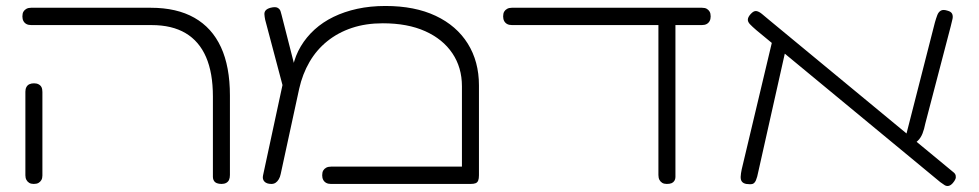

<svg xmlns="http://www.w3.org/2000/svg" viewBox="-20 -606 3277 643"><path d="M722 10Q713 10 706.5 7.5Q700 5 696.5 -0.5Q693 -6 693 -13V-283Q693 -362 670 -415Q647 -468 601.5 -495Q556 -522 488 -522H85Q75 -522 68.5 -525.5Q62 -529 58.5 -535.5Q55 -542 55 -551Q55 -561 58.5 -567Q62 -573 68.5 -576.5Q75 -580 84 -580H485Q572 -580 631 -546.5Q690 -513 720 -448Q750 -383 750 -286V-20Q750 -10 747 -3.5Q744 3 737.5 6.5Q731 10 722 10ZM93 10Q84 10 78 6.5Q72 3 68.5 -3.5Q65 -10 65 -19V-299Q65 -308 68.5 -314.5Q72 -321 78.5 -324Q85 -327 94 -327Q103 -327 109.5 -323.5Q116 -320 119 -314Q122 -308 122 -298V-18Q122 -9 118.5 -3Q115 3 109 6.5Q103 10 93 10Z M1584 -320V-19Q1584 -8 1581.5 -1.5Q1579 5 1573 7.5Q1567 10 1556 10H1088Q1079 10 1072.5 6.5Q1066 3 1062.5 -3.5Q1059 -10 1059 -19Q1059 -29 1062.5 -35Q1066 -41 1072.5 -44.5Q1079 -48 1089 -48H1527V-317Q1527 -380 1495 -427.5Q1463 -475 1404 -501.5Q1345 -528 1262 -528Q1205 -528 1158.5 -512.5Q1112 -497 1076 -468Q1040 -439 1016.5 -398.5Q993 -358 982 -309L920 -23Q918 -13 913.5 -5.5Q909 2 903 6Q897 10 889 10Q873 10 865.5 2Q858 -6 861 -19L940 -386L961 -384Q969 -420 987.5 -451Q1006 -482 1033.5 -507Q1061 -532 1097 -549.5Q1133 -567 1176.5 -576.5Q1220 -586 1271 -586Q1369 -586 1439 -553Q1509 -520 1546.5 -460Q1584 -400 1584 -320ZM929 -310 868 -540Q866 -550 865.5 -558Q865 -566 870 -571.5Q875 -577 886 -580Q902 -584 909.5 -580Q917 -576 919.5 -568.5Q922 -561 923 -556L971 -368Z M1695 -522Q1685 -522 1678.5 -525.5Q1672 -529 1668.5 -535.5Q1665 -542 1665 -551Q1665 -561 1668.5 -567Q1672 -573 1678.5 -576.5Q1685 -580 1694 -580H2331Q2341 -580 2347 -576.5Q2353 -573 2356.5 -567Q2360 -561 2360 -551Q2360 -542 2356.5 -535.5Q2353 -529 2346.5 -525.5Q2340 -522 2330 -522ZM2213 10Q2204 10 2198 6.5Q2192 3 2188.5 -3.5Q2185 -10 2185 -20V-523H2242V-13Q2242 -6 2238.5 -0.5Q2235 5 2229 7.5Q2223 10 2213 10Z M3171 7Q3164 15 3157 16.5Q3150 18 3143.5 14Q3137 10 3129 4L2513 -505Q2499 -517 2491.5 -525Q2484 -533 2484.5 -541Q2485 -549 2494 -559Q2504 -570 2512.5 -569Q2521 -568 2531.5 -559.5Q2542 -551 2556 -539L3172 -30Q3179 -25 3180.5 -18.5Q3182 -12 3179.5 -6Q3177 0 3171 7ZM2479 10Q2469 8 2464.5 2Q2460 -4 2460.5 -14.5Q2461 -25 2464 -39L2568 -476L2614 -452L2520 -33Q2516 -12 2511.5 -2Q2507 8 2500 10Q2493 12 2479 10ZM3030 -117 3008 -128 3111 -531Q3115 -545 3119 -555.5Q3123 -566 3131 -570.5Q3139 -575 3154 -570Q3165 -567 3168.5 -560Q3172 -553 3170 -543Q3168 -533 3164 -518L3079 -193Q3075 -173 3069.5 -159Q3064 -145 3054.5 -135.5Q3045 -126 3030 -117Z"/></svg>

Font: Fredoka Expanded Light
Style: Regular
Weight: 300
Width: 7
Designer: Ben Nathan
Foundry: Milena B. Brandão, Ben Nathan
Version: Version 2.001